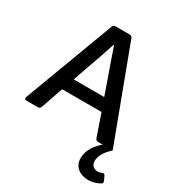

<svg xmlns="http://www.w3.org/2000/svg" viewBox="-196 -755 1026 1102"><g transform="rotate(30 317.5 -203.5)"><path d="M599.6 142.6C591.8 146.5 584 148.4 575.2 148.4C551.8 148.4 529.3 134.8 529.3 104.5C529.3 71.3 548.8 38.1 580.1 8.8C586.9 2.9 588.9 0 588.9 0L359.4 -612.3C356.4 -620.1 349.6 -625 340.8 -625H247.1C238.3 -625 231.4 -620.1 228.5 -612.3L5.9 -17.6C2 -5.9 6.8 0 18.6 0H92.8C101.6 0 108.4 -4.9 111.3 -12.7L162.1 -159.2H422.9L473.6 -12.7C476.6 -4.9 483.4 0 492.2 0H522.5C493.2 23.4 451.2 71.3 451.2 128.9C451.2 187.5 496.1 217.8 552.7 217.8C576.2 217.8 606.4 209 627.9 196.3C635.7 191.4 636.7 184.6 632.8 175.8L620.1 148.4C615.2 139.6 609.4 137.7 599.6 142.6ZM191.4 -241.2 223.6 -334C246.1 -396.5 268.6 -459 290 -526.4H293.9C316.4 -460 332 -416 361.3 -334L393.6 -241.2Z"/></g></svg>

Font: Ed Sans Neue Medium
Style: Regular
Weight: 500
Designer: Stephen Hutchings
Version: Version 1.004;PS 001.004;hotconv 1.0.88;makeotf.lib2.5.64775